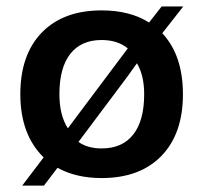

<svg xmlns="http://www.w3.org/2000/svg" viewBox="-20 -542 631 595"><path d="M294.9 -509.8Q382.8 -509.8 441.9 -472.2L481 -522H547.9L482.9 -439Q546.9 -370.6 546.9 -250Q546.9 -127.4 480.2 -58.8Q413.6 9.8 294.9 9.8Q215.8 9.8 158.2 -22L116.2 33.2H48.8L115.2 -54.2Q43 -125 43 -250Q43 -372.6 109.6 -441.2Q176.3 -509.8 294.9 -509.8ZM164.1 -250Q164.1 -185.5 189.9 -145H190.9L222.2 -187L376 -392.1Q344.2 -418 294.9 -418Q231.4 -418 197.8 -375Q164.1 -332 164.1 -250ZM223.1 -102.1Q252 -82 294.9 -82Q358.9 -82 392.8 -125Q426.8 -168 426.8 -250Q426.8 -307.6 404.8 -345.2H403.8L376 -306.2Z"/></svg>

Font: Human Sans Medium
Style: Regular
Weight: 500
Designer: Tim Radville
Foundry: Continuum
Version: Version 1.000;FEAKit 1.0